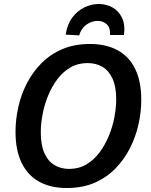

<svg xmlns="http://www.w3.org/2000/svg" viewBox="-20 -934 760 965"><path d="M316 11Q234 11 176.5 -21Q119 -53 88.5 -116Q58 -179 58 -271Q58 -333 72 -396Q86 -459 115.5 -516Q145 -573 189.5 -617.5Q234 -662 294.5 -687.5Q355 -713 431 -713Q514 -713 572 -681Q630 -649 660 -586.5Q690 -524 690 -432Q690 -372 676 -309Q662 -246 633 -189Q604 -132 559.5 -86.5Q515 -41 454.5 -15Q394 11 316 11ZM327 -85Q376 -85 414 -107.5Q452 -130 480 -167.5Q508 -205 527 -251Q546 -297 555 -345Q564 -393 564 -435Q564 -499 545.5 -539Q527 -579 495 -598Q463 -617 420 -617Q372 -617 334 -595Q296 -573 268 -535.5Q240 -498 221.5 -452.5Q203 -407 194 -359.5Q185 -312 185 -269Q185 -205 203 -164.5Q221 -124 253.5 -104.5Q286 -85 327 -85ZM476 -914Q514 -914 545.5 -896.5Q577 -879 593.5 -844Q610 -809 603 -758H533Q535 -796 516 -812.5Q497 -829 471 -829Q440 -829 413.5 -809.5Q387 -790 378 -756L310 -760Q318 -812 343.5 -846Q369 -880 404.5 -897Q440 -914 476 -914Z"/></svg>

Font: Bitter Thin SemiBold
Style: Italic
Weight: 600
Italic angle: -9°
Version: Version 2.002